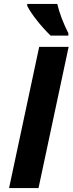

<svg xmlns="http://www.w3.org/2000/svg" viewBox="-20 -951 367 971"><path d="M25.9 0 178.2 -713.9H327.1L174.8 0ZM325.7 -771H235.8Q201.2 -804.7 168.2 -845.9Q135.3 -887.2 117.7 -920.9V-931.2H269.5Q287.1 -858.9 325.7 -783.2Z"/></svg>

Font: CAA NEO Sans
Style: Bold Italic
Weight: 700
Italic angle: -12°
Version: Version 1.10